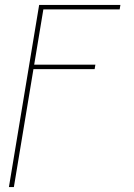

<svg xmlns="http://www.w3.org/2000/svg" viewBox="-20 -540 540 775"><path d="M16 215 138 -520H466L463 -502H155L118 -279H365L362 -261H115L36 215Z"/></svg>

Font: Iosevka Thin
Style: Italic
Weight: 100
Italic angle: -9°
Monospace: yes
Designer: Belleve Invis
Foundry: Belleve Invis
Version: Version 32.5.0; ttfautohint (v1.8.4)